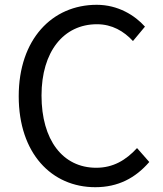

<svg xmlns="http://www.w3.org/2000/svg" viewBox="-20 -767 678 800"><path d="M377 13C472 13 544 -25 602 -92L551 -150C504 -99 451 -68 381 -68C241 -68 153 -184 153 -369C153 -552 245 -666 384 -666C447 -666 496 -637 534 -596L584 -656C542 -703 472 -747 383 -747C197 -747 58 -603 58 -366C58 -128 195 13 377 13Z"/></svg>

Font: Source Han Sans TC
Style: Regular
Weight: 400
Designer: Ryoko NISHIZUKA 西塚涼子 (kana, bopomofo & ideographs); Paul D. Hunt (Latin, Greek & Cyrillic); Sandoll Communications 산돌커뮤니
Foundry: Adobe
Version: Version 2.002;hotconv 1.0.116;makeotfexe 2.5.65601